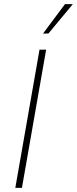

<svg xmlns="http://www.w3.org/2000/svg" viewBox="-20 -908 372 928"><path d="M54 0 171 -668H203L86 0ZM188 -746 294 -888H332L214 -746Z"/></svg>

Font: Celebes Thin
Style: Italic
Weight: 250
Italic angle: -10°
Designer: Anugrah Pasau
Foundry: Lafontype
Version: Version 1.000; ttfautohint (v1.8.4)